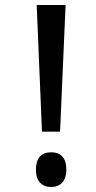

<svg xmlns="http://www.w3.org/2000/svg" viewBox="-20 -734 383 764"><path d="M147 -210H219L241 -714H126ZM123 -59C123 -14 145 10 184 10C219 10 244 -12 244 -59C244 -107 221 -128 184 -128C143 -128 123 -104 123 -59Z"/></svg>

Font: Noto Sans Devanagari ExtraCondensed Medium
Style: Regular
Weight: 500
Width: 2
Designer: Jelle Bosma - Monotype Design Team
Foundry: Monotype Imaging Inc.
Version: Version 2.004